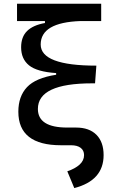

<svg xmlns="http://www.w3.org/2000/svg" viewBox="-20 -752 626 1007"><path d="M299.8 9.8Q76.2 9.8 76.2 -166Q76.2 -246.6 121.6 -294.9Q167 -343.3 274.4 -359.9V-368.7Q173.8 -375.5 132.3 -409.2Q90.8 -442.9 90.8 -503.9Q90.8 -558.6 122.1 -589.4Q153.3 -620.1 215.8 -631.3V-641.6H69.3V-732.4H510.7V-641.6H402.3Q193.4 -634.3 193.4 -518.6Q193.4 -407.7 485.4 -407.7L478.5 -314.9H462.9Q178.7 -314.9 178.7 -180.7Q178.7 -83 332.5 -83H378.9Q447.8 -83 485.6 -45.2Q523.4 -7.3 523.4 61.5Q523.4 194.8 369.6 234.4L333 146.5Q374.5 132.3 397.7 111.1Q420.9 89.8 420.9 61.5Q420.9 37.1 403.1 23.4Q385.3 9.8 352.5 9.8Z"/></svg>

Font: CaskaydiaCove NFP
Style: Regular
Weight: 400
Designer: Aaron Bell
Foundry: Saja Typeworks
Version: Version 2111.001; VTT 6.35;Nerd Fonts 3.1.1